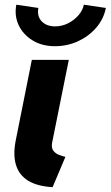

<svg xmlns="http://www.w3.org/2000/svg" viewBox="-20 -776 463 804"><path d="M200.2 7.8Q134.8 3.9 96.9 -20Q59.1 -43.9 46.6 -86.4Q34.2 -128.9 45.9 -188L113.3 -525.4H268.1L198.2 -178.2Q194.3 -156.2 203.9 -144.3Q213.4 -132.3 228.3 -127Q243.2 -121.6 253.9 -119.1ZM210 -582.5Q156.2 -582.5 116.7 -606.7Q77.1 -630.9 58.3 -670.4Q39.6 -710 48.3 -756.3L140.6 -742.7Q134.3 -708 154.5 -686.8Q174.8 -665.5 210.9 -665.5Q239.3 -665.5 265.1 -678.5Q291 -691.4 308.8 -712.4Q326.7 -733.4 331.1 -756.3L423.3 -742.7Q414.1 -695.8 382.6 -659.7Q351.1 -623.5 306.2 -603Q261.2 -582.5 210 -582.5Z"/></svg>

Font: Reddit Sans ExtraBold
Style: Italic
Weight: 800
Italic angle: -11.25°
Designer: Stephen Hutchings
Version: Version 1.013